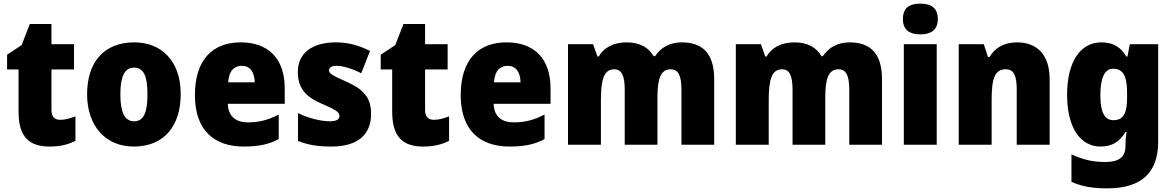

<svg xmlns="http://www.w3.org/2000/svg" viewBox="-20 -796 6450 1056"><path d="M311 -137C280 -137 263 -155 263 -191V-414H387V-553H263V-664H144L99 -548L19 -495V-414H82V-182C82 -39 144 10 253 10C315 10 355 -2 395 -21V-156C365 -145 339 -137 311 -137Z M974 -278C974 -461 868 -563 719 -563C550 -563 459 -452 459 -278C459 -107 557 10 716 10C887 10 974 -109 974 -278ZM642 -277C642 -375 665 -424 717 -424C772 -424 791 -375 791 -278C791 -180 772 -129 718 -129C664 -129 642 -181 642 -277Z M1304 -563C1149 -563 1052 -467 1052 -273C1052 -81 1156 10 1321 10C1405 10 1461 -3 1513 -31V-166C1455 -136 1406 -123 1344 -123C1271 -123 1235 -161 1233 -225H1546V-310C1546 -476 1454 -563 1304 -563ZM1310 -434C1355 -434 1380 -400 1381 -343H1235C1239 -408 1269 -434 1310 -434Z M2021 -170C2021 -263 1975 -306 1889 -345C1805 -383 1790 -390 1790 -410C1790 -426 1805 -434 1832 -434C1867 -434 1921 -417 1967 -393L2015 -516C1952 -547 1895 -563 1828 -563C1699 -563 1618 -506 1618 -400C1618 -314 1659 -266 1742 -229C1829 -191 1847 -180 1847 -158C1847 -138 1830 -129 1792 -129C1747 -129 1678 -145 1619 -174V-21C1678 3 1733 10 1803 10C1953 10 2021 -60 2021 -170Z M2366 -137C2335 -137 2318 -155 2318 -191V-414H2442V-553H2318V-664H2199L2154 -548L2074 -495V-414H2137V-182C2137 -39 2199 10 2308 10C2370 10 2410 -2 2450 -21V-156C2420 -145 2394 -137 2366 -137Z M2766 -563C2611 -563 2514 -467 2514 -273C2514 -81 2618 10 2783 10C2867 10 2923 -3 2975 -31V-166C2917 -136 2868 -123 2806 -123C2733 -123 2697 -161 2695 -225H3008V-310C3008 -476 2916 -563 2766 -563ZM2772 -434C2817 -434 2842 -400 2843 -343H2697C2701 -408 2731 -434 2772 -434Z M3730 -563C3665 -563 3614 -535 3583 -487H3575C3548 -533 3502 -563 3427 -563C3352 -563 3299 -532 3273 -485H3266L3242 -553H3104V0H3285V-244C3285 -358 3301 -415 3359 -415C3398 -415 3416 -381 3416 -303V0H3596V-260C3596 -362 3613 -415 3669 -415C3708 -415 3728 -384 3728 -303V0H3908V-360C3908 -500 3846 -563 3730 -563Z M4653 -563C4588 -563 4537 -535 4506 -487H4498C4471 -533 4425 -563 4350 -563C4275 -563 4222 -532 4196 -485H4189L4165 -553H4027V0H4208V-244C4208 -358 4224 -415 4282 -415C4321 -415 4339 -381 4339 -303V0H4519V-260C4519 -362 4536 -415 4592 -415C4631 -415 4651 -384 4651 -303V0H4831V-360C4831 -500 4769 -563 4653 -563Z M5042 -776C4984 -776 4946 -755 4946 -691C4946 -629 4985 -607 5042 -607C5097 -607 5138 -629 5138 -691C5138 -755 5098 -776 5042 -776ZM5132 -553H4951V0H5132Z M5574 -563C5503 -563 5453 -534 5422 -482H5414L5391 -553H5253V0H5434V-246C5434 -362 5450 -415 5512 -415C5557 -415 5572 -377 5572 -304V0H5753V-360C5753 -497 5682 -563 5574 -563Z M6037 -563C5924 -563 5849 -459 5849 -275C5849 -93 5922 10 6033 10C6102 10 6142 -22 6170 -70H6176C6172 -46 6170 -18 6170 1V10C6170 68 6132 95 6061 95C5988 95 5937 82 5873 53V204C5930 230 5990 240 6070 240C6262 240 6350 150 6350 -17V-553H6194L6181 -485H6175C6145 -535 6105 -563 6037 -563ZM6102 -418C6161 -418 6179 -372 6179 -281V-256C6179 -174 6159 -135 6104 -135C6056 -135 6032 -177 6032 -272C6032 -369 6056 -418 6102 -418Z"/></svg>

Font: Noto Sans Kannada SemiCondensed Black
Style: Regular
Weight: 900
Width: 4
Designer: Jelle Bosma - Monotype Design Team
Foundry: Monotype Imaging Inc.
Version: Version 2.005